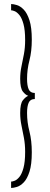

<svg xmlns="http://www.w3.org/2000/svg" viewBox="-20 -771 246 951"><path d="M35 160V128.5Q41.5 128.5 52.8 124.2Q64 120 76 105.5Q88 91 96.2 61.2Q104.5 31.5 104.5 -19Q104.5 -56 98.5 -88.2Q92.5 -120.5 86.2 -150.5Q80 -180.5 80 -211.5Q80 -257.5 93.2 -274.2Q106.5 -291 120 -296.5Q106.5 -300.5 93.2 -317.5Q80 -334.5 80 -380.5Q80 -411.5 86.2 -441.2Q92.5 -471 98.5 -503Q104.5 -535 104.5 -572Q104.5 -622.5 96.2 -652.2Q88 -682 76 -696.5Q64 -711 52.8 -715.5Q41.5 -720 35 -720V-751Q46.5 -751 63.8 -745.8Q81 -740.5 97.8 -723.2Q114.5 -706 126 -670.5Q137.5 -635 137.5 -574.5Q137.5 -517 125.8 -471.8Q114 -426.5 114 -380.5Q114 -347 122 -328.8Q130 -310.5 152.5 -310.5V-280.5Q130 -280.5 122 -262.2Q114 -244 114 -211.5Q114 -165.5 125.8 -120Q137.5 -74.5 137.5 -16.5Q137.5 44 126 79.5Q114.5 115 97.8 132.2Q81 149.5 63.8 154.8Q46.5 160 35 160Z"/></svg>

Font: Imbue 10pt ExtraLight
Style: Regular
Weight: 200
Designer: Tyler Finck
Foundry: Etcetera Type Company
Version: Version 1.102; ttfautohint (v1.8.3)